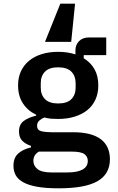

<svg xmlns="http://www.w3.org/2000/svg" viewBox="-20 -809 640 1041"><path d="M576 54Q576 135 508.5 173.5Q441 212 298 212Q228 212 181 203.5Q134 195 105.5 179Q77 163 65 140.5Q53 118 53 90Q53 47 78 24Q103 1 148 -10V-18Q118 -28 100.5 -46Q83 -64 83 -96Q83 -134 108.5 -153Q134 -172 176 -182V-187Q130 -209 104 -249Q78 -289 78 -346Q78 -389 93.5 -422.5Q109 -456 137.5 -479.5Q166 -503 206 -515.5Q246 -528 295 -528Q347 -528 389 -514V-536Q389 -566 408.5 -586Q428 -606 463 -606H556V-510H434V-493Q472 -470 492.5 -433.5Q513 -397 513 -346Q513 -303 497.5 -269Q482 -235 453.5 -212Q425 -189 384.5 -176.5Q344 -164 295 -164Q275 -164 256.5 -165.5Q238 -167 221 -172Q207 -167 194 -156Q181 -145 181 -127Q181 -103 204 -97.5Q227 -92 259 -92H376Q430 -92 468 -81.5Q506 -71 530 -51.5Q554 -32 565 -5Q576 22 576 54ZM456 63Q456 40 437.5 26.5Q419 13 369 13H191Q161 30 161 63Q161 90 183.5 108Q206 126 260 126H343Q456 126 456 63ZM295 -248Q344 -248 367 -271.5Q390 -295 390 -333V-359Q390 -397 367 -420.5Q344 -444 295 -444Q247 -444 224 -420.5Q201 -397 201 -359V-333Q201 -295 224 -271.5Q247 -248 295 -248ZM307 -789H387L366 -582H224Z"/></svg>

Font: IBM Plex Mono SmBld
Style: Regular
Weight: 600
Monospace: yes
Designer: Mike Abbink, Paul van der Laan, Pieter van Rosmalen
Foundry: Bold Monday
Version: Version 2.3